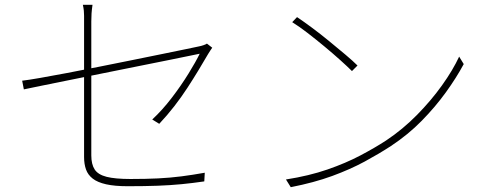

<svg xmlns="http://www.w3.org/2000/svg" viewBox="-20 -776 2040 797"><path d="M329 -124Q329 -149 329 -194Q329 -239 329 -294.5Q329 -350 329 -409Q329 -468 329 -523Q329 -578 329 -621Q329 -664 329 -687Q329 -700 329 -710.5Q329 -721 328 -731.5Q327 -742 324 -756H364Q361 -735 360 -720Q359 -705 359 -687Q359 -665 359 -621.5Q359 -578 359 -522.5Q359 -467 359 -408Q359 -349 359 -293.5Q359 -238 359 -195.5Q359 -153 359 -131Q359 -94 373 -72.5Q387 -51 422.5 -42Q458 -33 522 -33Q586 -33 636.5 -35.5Q687 -38 733.5 -44Q780 -50 830 -59L828 -23Q780 -16 734 -11.5Q688 -7 634.5 -5Q581 -3 510 -3Q456 -3 420.5 -11Q385 -19 365 -34.5Q345 -50 337 -72.5Q329 -95 329 -124ZM861 -578Q857 -573 852.5 -565.5Q848 -558 844 -552Q826 -521 804.5 -485.5Q783 -450 758 -411.5Q733 -373 703.5 -335Q674 -297 641 -262L612 -280Q654 -319 693 -370Q732 -421 762.5 -470.5Q793 -520 809 -553Q809 -553 775 -546Q741 -539 684.5 -527.5Q628 -516 557.5 -502Q487 -488 413.5 -473Q340 -458 272.5 -444.5Q205 -431 154 -420.5Q103 -410 79 -405L72 -441Q98 -444 146.5 -452.5Q195 -461 258.5 -473Q322 -485 391.5 -499Q461 -513 528.5 -526.5Q596 -540 654 -552Q712 -564 751.5 -572Q791 -580 804 -583Q815 -585 825 -588.5Q835 -592 839 -595Z M1213 -705Q1240 -687 1275 -661Q1310 -635 1346 -605.5Q1382 -576 1413.5 -549.5Q1445 -523 1464 -504L1441 -481Q1423 -499 1393 -526Q1363 -553 1327.5 -582.5Q1292 -612 1257 -639Q1222 -666 1193 -684ZM1167 -31Q1263 -46 1339.5 -72.5Q1416 -99 1476.5 -131Q1537 -163 1583 -193Q1652 -239 1711 -299Q1770 -359 1815 -422Q1860 -485 1886 -541L1905 -510Q1875 -454 1831 -393Q1787 -332 1730.5 -274.5Q1674 -217 1603 -170Q1554 -138 1494 -105.5Q1434 -73 1359 -45.5Q1284 -18 1187 1Z"/></svg>

Font: Noto Sans TC Thin
Style: Regular
Weight: 100
Designer: Ryoko NISHIZUKA 西塚涼子 (kana, bopomofo & ideographs); Paul D. Hunt (Latin, Greek & Cyrillic); Sandoll Communications 산돌커뮤니
Foundry: Adobe
Version: Version 2.004-H2;hotconv 1.0.118;makeotfexe 2.5.65603